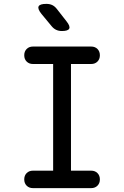

<svg xmlns="http://www.w3.org/2000/svg" viewBox="-20 -970 640 990"><path d="M346 -90H450Q470 -90 482.5 -77.5Q495 -65 495 -45Q495 -25 482.5 -12.5Q470 0 450 0H150Q130 0 117.5 -12.5Q105 -25 105 -45Q105 -65 117.5 -77.5Q130 -90 150 -90H254V-640H150Q130 -640 117.5 -652.5Q105 -665 105 -685Q105 -705 117.5 -717.5Q130 -730 150 -730H450Q470 -730 482.5 -717.5Q495 -705 495 -685Q495 -665 482.5 -652.5Q470 -640 450 -640H346ZM299 -810Q283 -810 270 -816Q257 -822 247 -834L194 -898Q173 -924 179 -937Q185 -950 219 -950Q236 -950 249 -944Q262 -938 273 -924L323 -860Q343 -835 337 -822.5Q331 -810 299 -810Z"/></svg>

Font: Maple Mono NF CN
Style: Regular
Weight: 400
Monospace: yes
Designer: subframe7536
Version: Version 7.000